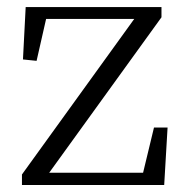

<svg xmlns="http://www.w3.org/2000/svg" viewBox="-20 -531 532 551"><path d="M421.9 -165H460.9L451.2 0H43V-30.3L365.2 -476.6H112.3L85 -356.4L45.9 -360.4L53.7 -510.7H443.4V-481.4L121.1 -35.2H390.6Z"/></svg>

Font: GenYoMin TW TTF Light
Style: Regular
Weight: 300
Version: Version 1.300